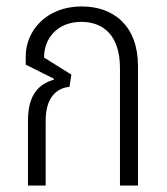

<svg xmlns="http://www.w3.org/2000/svg" viewBox="-20 -577 519 597"><path d="M67 0H122V-202C122 -274 156 -303 196 -307L202 -345L117 -398C117 -461 161 -509 233 -509C303 -509 353 -465 353 -365V0H409V-372C409 -497 333 -557 234 -557C124 -557 60 -481 60 -402V-376L148 -332L147 -329C102 -316 67 -284 67 -202Z"/></svg>

Font: Noto Sans Thai Cond Light
Style: Regular
Weight: 300
Width: 3
Designer: Monotype Design Team
Foundry: Monotype Imaging Inc.
Version: Version 2.002